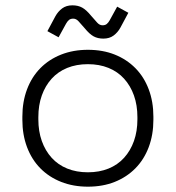

<svg xmlns="http://www.w3.org/2000/svg" viewBox="-20 -687 660 721"><path d="M310 14Q255 14 209.5 -4Q164 -22 131.5 -55Q99 -88 81.5 -134.5Q64 -181 64 -237V-249Q64 -305 81.5 -351.5Q99 -398 131.5 -431Q164 -464 209.5 -482Q255 -500 310 -500Q366 -500 411 -482Q456 -464 488.5 -431Q521 -398 538.5 -351.5Q556 -305 556 -249V-237Q556 -181 538.5 -134.5Q521 -88 488.5 -55Q456 -22 411 -4Q366 14 310 14ZM310 -40Q353 -40 387.5 -54Q422 -68 446 -94.5Q470 -121 483 -157.5Q496 -194 496 -239V-247Q496 -292 483 -328.5Q470 -365 446 -391.5Q422 -418 387.5 -432Q353 -446 310 -446Q267 -446 232.5 -432Q198 -418 174 -391.5Q150 -365 137 -328.5Q124 -292 124 -247V-239Q124 -194 137 -157.5Q150 -121 174 -94.5Q198 -68 232.5 -54Q267 -40 310 -40ZM200 -547 158 -570 188 -626Q198 -644 213.5 -655.5Q229 -667 252 -667Q273 -667 288.5 -658.5Q304 -650 322 -628Q336 -612 345 -602Q354 -592 365 -592Q375 -592 381 -597Q387 -602 392 -611L420 -662L462 -639L432 -583Q422 -565 406.5 -553.5Q391 -542 368 -542Q347 -542 331.5 -550.5Q316 -559 298 -581Q284 -597 275 -607Q266 -617 255 -617Q245 -617 239 -612Q233 -607 228 -598Z"/></svg>

Font: Space Grotesk Light
Style: Regular
Weight: 300
Designer: Florian Karsten
Foundry: Florian Karsten
Version: Version 2.000